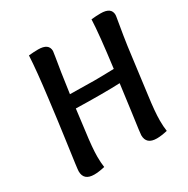

<svg xmlns="http://www.w3.org/2000/svg" viewBox="-154 -802 920 941"><g transform="rotate(-30 306.5 -331.5)"><path d="M484 -663Q512 -666 537 -666Q597 -666 597 -623Q597 -618 592.5 -593Q588 -568 579.5 -515Q571 -462 564 -404L538 -203Q526 -115 526 -66Q526 -32 530 -5Q495 3 470 3Q411 3 411 -49Q411 -55 414.5 -80.5Q418 -106 427.5 -175.5Q437 -245 447 -323Q409 -321 338 -321Q271 -321 199 -323L184 -203Q172 -115 172 -66Q172 -32 176 -5Q141 3 116 3Q57 3 57 -49Q57 -56 61.5 -90Q66 -124 79.5 -220.5Q93 -317 107 -431Q126 -581 130 -663Q159 -666 183 -666Q243 -666 243 -623Q243 -618 238.5 -592.5Q234 -567 225.5 -512.5Q217 -458 209 -398Q309 -396 345 -396Q389 -396 457 -398Q481 -583 484 -663Z"/></g></svg>

Font: Overlock
Style: Bold Italic
Weight: 700
Designer: Dario Muhafara
Foundry: Dario Manuel Muhafara
Version: Version 1.002